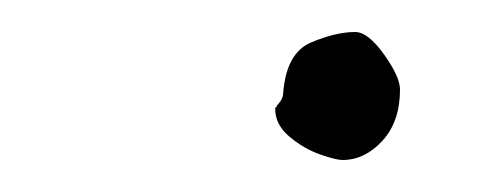

<svg xmlns="http://www.w3.org/2000/svg" viewBox="-20 -116 309 120"><path d="M194 -16Q190 -16 180 -19.5Q170 -23 161 -30.5Q152 -38 152 -48Q152 -49 152.5 -49Q153 -49 153 -50Q157 -54 157 -58Q159 -83 174.5 -89.5Q190 -96 202 -96Q210 -96 220 -82Q230 -68 230 -60Q230 -40 219 -28Q208 -16 194 -16Z"/></svg>

Font: Are You Serious
Style: Regular
Weight: 400
Designer: Robert E. Leuschke
Foundry: Robert E. Leuschke
Version: Version 1.100